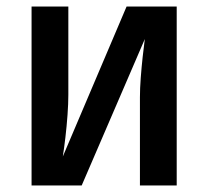

<svg xmlns="http://www.w3.org/2000/svg" viewBox="-20 -570 640 590"><path d="M77 0V-550H190V-279Q190 -252 187.5 -217Q185 -182 181 -148Q177 -114 173 -89L369 -550H523V0H410V-271Q410 -298 412.5 -331Q415 -364 418.5 -396Q422 -428 425 -450L231 0Z"/></svg>

Font: NKDuy Mono
Style: Bold
Weight: 700
Monospace: yes
Designer: NKDuy
Foundry: NKDuy
Version: Version 2.251; ttfautohint (v1.8.4.7-5d5b)